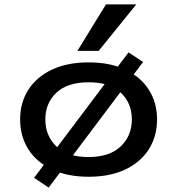

<svg xmlns="http://www.w3.org/2000/svg" viewBox="-20 -790 801 868"><path d="M381 9Q284 9 214.5 -24Q145 -57 108 -115.5Q71 -174 71 -250Q71 -326 108 -384Q145 -442 214.5 -475Q284 -508 381 -508Q478 -508 547 -475Q616 -442 653 -384Q690 -326 690 -250Q690 -174 653 -115.5Q616 -57 547 -24Q478 9 381 9ZM380 -80Q475 -80 525.5 -128Q576 -176 576 -250Q576 -324 526 -371Q476 -418 381 -418Q285 -418 235 -371Q185 -324 185 -250Q185 -176 235 -128Q285 -80 380 -80ZM200 58 134 14 561 -553 627 -510ZM330 -560 459 -770H596L426 -560Z"/></svg>

Font: Nunito Sans 7pt Expanded SemiBold
Style: Regular
Weight: 600
Width: 7
Designer: Vernon Adams
Foundry: Vernon Adams
Version: Version 3.101;gftools[0.9.27]